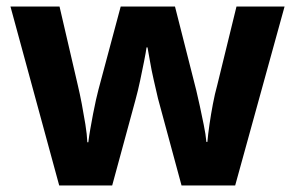

<svg xmlns="http://www.w3.org/2000/svg" viewBox="-20 -567 902 587"><path d="M463 -266Q457 -292 450 -322.5Q443 -353 438.5 -380Q434 -407 431 -422H428Q426 -407 420.5 -379.5Q415 -352 408.5 -321Q402 -290 394 -261L323 0H161L12 -547H162L218 -306Q224 -281 230 -249.5Q236 -218 241 -187Q246 -156 247 -132H250Q252 -149 256 -172Q260 -195 264.5 -218.5Q269 -242 273.5 -262Q278 -282 281 -293L349 -547H515L580 -291Q585 -271 591 -242.5Q597 -214 603 -185Q609 -156 611 -133H614Q616 -156 620.5 -187Q625 -218 631 -249.5Q637 -281 644 -306L703 -547H850L699 0H535Z"/></svg>

Font: Noto Sans Khmer
Style: Bold
Weight: 700
Version: Version 2.003